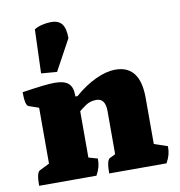

<svg xmlns="http://www.w3.org/2000/svg" viewBox="-81 -802 824 877"><g transform="rotate(-10 330.5 -363.5)"><path d="M30 0Q30 -62 46 -69L92 -92V-351L46 -367Q30 -372 30 -434Q89 -443 124 -447Q159 -451 182 -451Q225 -451 244.5 -434Q264 -417 264 -379V-373H274Q322 -415 372 -438.5Q422 -462 465 -462Q579 -462 579 -311V-97L641 -76Q641 -54 636.5 -37Q632 -20 621 0H355Q355 -62 371 -69L397 -82V-282Q397 -341 355 -341Q326 -341 304 -325.5Q282 -310 274 -303V-88L316 -76Q316 -54 311.5 -37Q307 -20 296 0ZM201 -498 128 -504 135 -707Q148 -716 170 -721.5Q192 -727 213 -727Q248 -727 263.5 -706.5Q279 -686 279 -641Z"/></g></svg>

Font: Petrona Black
Style: Regular
Weight: 900
Designer: Ringo R. Seeber
Foundry: Ringo R. Seeber
Version: Version 2.001; ttfautohint (v1.8.3)